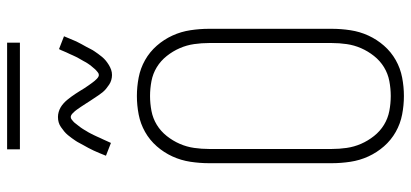

<svg xmlns="http://www.w3.org/2000/svg" viewBox="-328 -820 1156 540"><g transform="rotate(-90 250.0 -550.0)"><path d="M250 8Q224 8 198 3Q172 -2 149 -15Q126 -28 108.5 -48Q91 -68 80 -92Q69 -116 65 -142.5Q61 -169 61 -195V-540Q61 -566 65 -592.5Q69 -619 80 -643Q91 -667 108.5 -687Q126 -707 149 -720Q172 -733 198 -738Q224 -743 250 -743Q276 -743 302 -738Q328 -733 351 -720Q374 -707 391.5 -687Q409 -667 420 -643Q431 -619 435 -592.5Q439 -566 439 -540V-195Q439 -169 435 -142.5Q431 -116 420 -92Q409 -68 391.5 -48Q374 -28 351 -15Q328 -2 302 3Q276 8 250 8ZM250 -29Q271 -29 292 -33Q313 -37 331 -48Q349 -59 362.5 -76Q376 -93 384.5 -112.5Q393 -132 396 -153Q399 -174 399 -195V-540Q399 -561 396 -582Q393 -603 384.5 -622.5Q376 -642 362.5 -659Q349 -676 331 -687Q313 -698 292 -702Q271 -706 250 -706Q229 -706 208 -702Q187 -698 169 -687Q151 -676 137.5 -659Q124 -642 115.5 -622.5Q107 -603 104 -582Q101 -561 101 -540V-195Q101 -174 104 -153Q107 -132 115.5 -112.5Q124 -93 137.5 -76Q151 -59 169 -48Q187 -37 208 -33Q229 -29 250 -29ZM309 -813Q302 -813 295 -815Q288 -817 282 -821Q276 -825 270.5 -829.5Q265 -834 260.5 -839.5Q256 -845 252 -851Q248 -857 244 -863Q240 -869 236 -875Q232 -881 228 -887.5Q224 -894 219.5 -900.5Q215 -907 211.5 -912Q208 -917 202 -923Q196 -929 191 -929Q187 -929 184 -926.5Q181 -924 178 -921.5Q175 -919 171.5 -914Q168 -909 166 -907Q164 -905 162.5 -902.5Q161 -900 159 -897.5Q157 -895 155.5 -892Q154 -889 152 -886Q150 -883 148 -879.5Q146 -876 144 -872Q142 -868 140 -864Q138 -860 136 -855.5Q134 -851 132 -846.5Q130 -842 127.5 -837Q125 -832 123 -827Q121 -822 118 -816L82 -830Q86 -840 89.5 -848.5Q93 -857 96.5 -864.5Q100 -872 104 -879.5Q108 -887 111.5 -893Q115 -899 118 -905Q121 -911 124.5 -916Q128 -921 131.5 -926Q135 -931 140 -937Q145 -943 150.5 -947.5Q156 -952 162.5 -956.5Q169 -961 176 -963Q183 -965 191 -965Q198 -965 205 -963Q212 -961 218 -957.5Q224 -954 229.5 -949Q235 -944 239.5 -938.5Q244 -933 248 -927.5Q252 -922 256 -916Q260 -910 264 -903.5Q268 -897 272 -890.5Q276 -884 280.5 -878Q285 -872 288.5 -867Q292 -862 298 -856Q304 -850 309 -850Q313 -850 316 -852.5Q319 -855 322 -857.5Q325 -860 328.5 -864.5Q332 -869 334 -871Q336 -873 337.5 -875.5Q339 -878 341 -880.5Q343 -883 344.5 -886Q346 -889 348 -892.5Q350 -896 352 -899.5Q354 -903 356 -906.5Q358 -910 360 -914Q362 -918 364 -922.5Q366 -927 368 -931.5Q370 -936 372.5 -941Q375 -946 377 -951.5Q379 -957 382 -962L418 -948Q414 -939 410.5 -930Q407 -921 403.5 -913.5Q400 -906 396 -899Q392 -892 388.5 -885.5Q385 -879 382 -873Q379 -867 375.5 -862Q372 -857 368.5 -852Q365 -847 360 -841Q355 -835 349.5 -830.5Q344 -826 337.5 -822Q331 -818 324 -815.5Q317 -813 309 -813ZM100 -1072V-1108H400V-1072Z"/></g></svg>

Font: Iosevka SS04 Extralight
Style: Regular
Weight: 200
Monospace: yes
Designer: Belleve Invis
Foundry: Belleve Invis
Version: Version 19.0.0; ttfautohint (v1.8.4)